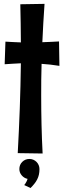

<svg xmlns="http://www.w3.org/2000/svg" viewBox="-20 -762 330 983"><path d="M208 -742.2Q204.1 -691.9 201.7 -643.3Q199.2 -594.7 196.8 -545.9Q218.3 -546.9 239.3 -547.6Q260.3 -548.3 282.2 -549.8L284.2 -424.8Q260.7 -428.7 237.8 -431.2Q214.8 -433.6 192.9 -435.1Q191.4 -393.6 191.2 -353Q190.9 -312.5 190.9 -271Q190.9 -196.8 192.6 -123.5Q194.3 -50.3 198.2 23.9L70.8 22Q77.1 -92.8 81.3 -207.3Q85.4 -321.8 86.9 -438Q66.4 -437 45.9 -435.8Q25.4 -434.6 3.9 -433.1L7.8 -548.8Q27.8 -547.4 47.6 -546.6Q67.4 -545.9 86.9 -544.9Q86.9 -593.8 85.9 -642.3Q85 -690.9 84 -740.2ZM182.1 103.5Q182.1 119.1 179.2 132.1Q176.3 145 170.4 156.5Q164.6 168 156 178.7Q147.5 189.5 136.2 200.7L104 185.5Q106.9 182.6 109.9 177.7Q112.3 173.8 115.5 168Q118.7 162.1 121.1 153.8Q103 149.9 91.1 135.7Q79.1 121.6 79.1 103.5Q79.1 81.5 94 66.7Q108.9 51.8 130.9 51.8Q141.6 51.8 150.9 55.9Q160.2 60.1 167 66.9Q173.8 73.7 178 83.3Q182.1 92.8 182.1 103.5Z"/></svg>

Font: Rum Raisin
Style: Regular
Weight: 400
Designer: Astigmatic (AOETI)
Foundry: Astigmatic (AOETI)
Version: Version 1.000